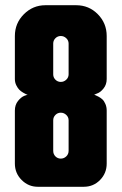

<svg xmlns="http://www.w3.org/2000/svg" viewBox="-20 -720 467 736"><path d="M389 -417Q389 -396 377 -381Q365 -366 353 -362L341 -357Q343 -356 346 -355Q349 -354 357.5 -349.5Q366 -345 372.5 -339Q379 -333 384 -321.5Q389 -310 389 -296V-93Q389 -56 363.5 -30Q338 -4 301 -4H125Q89 -4 63 -30Q37 -56 37 -93V-296Q37 -318 49 -333Q61 -348 74 -353L86 -357Q84 -357 80.5 -358.5Q77 -360 68.5 -365Q60 -370 54 -376Q48 -382 42.5 -393Q37 -404 37 -417V-582Q37 -631 71.5 -665.5Q106 -700 154 -700H272Q321 -700 355 -665.5Q389 -631 389 -582ZM243 -142V-259Q243 -271 234 -279.5Q225 -288 213 -288Q201 -288 192.5 -279.5Q184 -271 184 -259V-142Q184 -129 192.5 -120.5Q201 -112 213 -112Q225 -112 234 -120.5Q243 -129 243 -142ZM243 -435V-553Q243 -565 234 -573.5Q225 -582 213 -582Q201 -582 192.5 -573.5Q184 -565 184 -553V-435Q184 -423 192.5 -414.5Q201 -406 213 -406Q225 -406 234 -414.5Q243 -423 243 -435Z"/></svg>

Font: Bayformers-TFTCGName
Style: Regular
Weight: 400
Designer: billmoo
Foundry: Bayformers
Version: Version 1.021;Fontself Maker 3.5.4